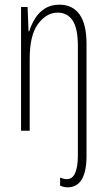

<svg xmlns="http://www.w3.org/2000/svg" viewBox="-20 -559 458 821"><path d="M269 242Q260 242 252 240Q244 238 237 235V200Q252 207 266 207Q290 207 301.5 180.5Q313 154 313 106V-362Q313 -438 290.5 -471.5Q268 -505 227 -505Q179 -505 143 -457Q107 -409 107 -308V0H70V-529H98L102 -425H105Q113 -452 129 -478.5Q145 -505 171 -522Q197 -539 234 -539Q290 -539 320 -497.5Q350 -456 350 -370V106Q350 242 269 242Z"/></svg>

Font: Noto Sans Tamil ExtraCondensed ExtraLight
Style: Regular
Weight: 200
Width: 2
Designer: Jelle Bosma - Monotype Design Team
Foundry: Monotype Imaging Inc.
Version: Version 2.004; ttfautohint (v1.8.4.7-5d5b)